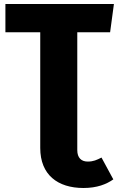

<svg xmlns="http://www.w3.org/2000/svg" viewBox="-20 -715 589 959"><path d="M418 92C386 92 366 73 366 35V-554H530L549 -695H7V-554H181V24C181 158 268 224 397 224C465 224 512 205 546 181L487 72C463 84 447 92 418 92Z"/></svg>

Font: Fira Sans ExtraBold
Style: Regular
Weight: 800
Designer: bBox Type GmbH & Carrois Corporate GbR & Edenspiekermann AG
Foundry: bBox Type GmbH & Carrois Corporate GbR & Edenspiekermann AG
Version: Version 4.300;PS 004.300;hotconv 1.0.88;makeotf.lib2.5.64775